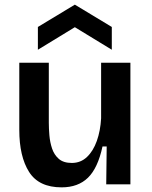

<svg xmlns="http://www.w3.org/2000/svg" viewBox="-20 -793 652 826"><path d="M245 13Q147 13 105 -53.5Q63 -120 63 -234V-523H190V-265Q190 -240 192.5 -210.5Q195 -181 204 -154Q213 -127 233 -109.5Q253 -92 289 -92Q327 -92 354 -117.5Q381 -143 396.5 -186.5Q412 -230 415 -284V-523H541V0H437L439 -163H421Q401 -70 358.5 -28.5Q316 13 245 13ZM143 -579V-677L302 -773L461 -677V-579L302 -676Z"/></svg>

Font: Bricolage Grotesque 10pt SemiBold
Style: Regular
Weight: 600
Designer: Mathieu Triay
Foundry: Atelier Triay
Version: Version 1.000; ttfautohint (v1.8.4.7-5d5b);gftools[0.9.29]